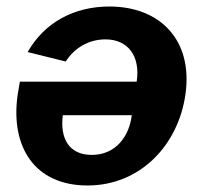

<svg xmlns="http://www.w3.org/2000/svg" viewBox="-20 -560 609 590"><path d="M41 -309 34 -267C12 -108 87 10 249 10C410 10 528 -113 550 -271C573 -436 473 -540 316 -540C209 -540 117 -492 65 -400L182 -371C208 -412 252 -439 304 -439C373 -439 412 -388 400 -309ZM385 -206C377 -141 336 -84 262 -84C191 -84 164 -136 173 -206Z"/></svg>

Font: Cheyenne Sans
Style: Bold Italic
Weight: 700
Italic angle: -8.13011°
Designer: The Public Sans project authors (U.S. Web Design System), Libre Franklin designed by Pablo Impallari and Rodrigo Fuenzal
Foundry: The Cheyenne Sans Project Authors
Version: Version 2.007